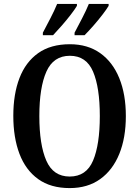

<svg xmlns="http://www.w3.org/2000/svg" viewBox="-20 -951 711 981"><path d="M336 10Q239 10 175 -36Q111 -82 79.5 -165Q48 -248 48 -359Q48 -470 79.5 -552Q111 -634 175 -679.5Q239 -725 337 -725Q428 -725 492 -679.5Q556 -634 589.5 -551.5Q623 -469 623 -358Q623 -247 589.5 -164.5Q556 -82 492 -36Q428 10 336 10ZM336 -49Q421 -49 455.5 -130.5Q490 -212 490 -358Q490 -504 455.5 -585Q421 -666 337 -666Q253 -666 217 -585Q181 -504 181 -358Q181 -212 216.5 -130.5Q252 -49 336 -49ZM361 -784Q380 -820 400 -858.5Q420 -897 434 -931H535V-921Q525 -904 503.5 -876Q482 -848 457 -819.5Q432 -791 412 -771H361ZM199 -784Q218 -820 238 -858.5Q258 -897 272 -931H373V-921Q363 -904 341.5 -876Q320 -848 295 -819.5Q270 -791 251 -771H199Z"/></svg>

Font: Noto Serif Khmer Condensed SemiBold
Style: Regular
Weight: 600
Width: 3
Designer: Danh Hong and the Monotype Design Team
Foundry: Monotype Imaging Inc.
Version: Version 2.004; ttfautohint (v1.8.4.7-5d5b)